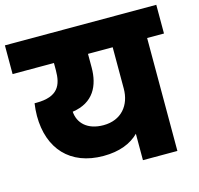

<svg xmlns="http://www.w3.org/2000/svg" viewBox="-121 -854 1005 969"><g transform="rotate(-15 381.5 -370.0)"><path d="M363 -222C279 -222 234 -268 230 -328C342 -344 380 -425 380 -519V-590H509V-374C509 -288 457 -222 363 -222ZM-14 -590H202V-552C202 -475 179 -419 64 -419H55C52 -396 50 -377 50 -354C50 -183 149 -72 323 -72C407 -72 468 -97 509 -138V0H689V-590H777V-740H-14Z"/></g></svg>

Font: SVN-Poppins ExtraBold
Style: Regular
Weight: 800
Designer: Ninad Kale (Devanagari), Jonny Pinhorn (Latin)
Foundry: Indian Type Foundry
Version: Version 3.002 2017; ttfautohint (v1.8.3)